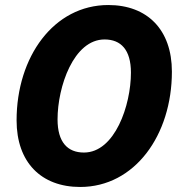

<svg xmlns="http://www.w3.org/2000/svg" viewBox="-20 -732 718 764"><path d="M299 12C516 12 664 -194 664 -447C664 -614 566 -712 411 -712C194 -712 46 -506 46 -253C46 -86 144 12 299 12ZM314 -125C249 -125 209 -166 209 -257C209 -387 273 -575 396 -575C461 -575 501 -534 501 -443C501 -313 437 -125 314 -125Z"/></svg>

Font: AWKNG-Font
Style: Bold Italic
Weight: 700
Italic angle: -11.3°
Designer: Awakening Church
Foundry: Awakening Church
Version: Version 1.700;PS 001.700;hotconv 1.0.88;makeotf.lib2.5.64775